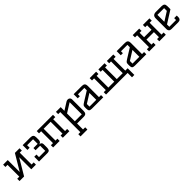

<svg xmlns="http://www.w3.org/2000/svg" viewBox="438 -2203 4145 4145"><g transform="rotate(-45 2511.0 -130.0)"><path d="M482 -430V-68H546V0H404V-369L185 0H45V-70H109V-430H45V-500H186V-134L404 -500H546V-430Z M968 -333Q968 -306 951 -283Q934 -260 902 -259Q976 -257 976 -193V-88Q976 -45 959.5 -22.5Q943 0 891 0H641V-146H708V-68H899V-225H761V-291H890V-431H708V-354H641V-500H873Q926 -500 947 -478Q968 -456 968 -411Z M1367 0V-68H1425V-430H1212V-68H1270V0H1071V-68H1135V-430H1071V-500H1567V-430H1503V-68H1567V0Z M1802 -306V-68H2014V-439ZM1658 250V182H1720V-431H1657V-500H1802V-386L1975 -495Q1999 -510 2025 -510Q2054 -510 2074 -492.5Q2094 -475 2094 -445V-94Q2094 -48 2075 -24Q2056 0 2004 0H1802V182H1868V250Z M2539 -68H2602V0H2254Q2203 0 2186 -19Q2169 -38 2169 -88V-125Q2169 -161 2180.5 -177Q2192 -193 2237 -221L2457 -358V-432H2261V-374H2197V-500H2447Q2496 -500 2517.5 -478.5Q2539 -457 2539 -414ZM2457 -68V-278L2249 -148V-68Z M3346 133V0H2687V-71H2751V-429H2687V-500H2884V-429H2828V-71H3009V-429H2953V-500H3142V-429H3086V-71H3268V-429H3212V-500H3409V-429H3345V-71H3418V133Z M3853 -68H3916V0H3568Q3517 0 3500 -19Q3483 -38 3483 -88V-125Q3483 -161 3494.5 -177Q3506 -193 3551 -221L3771 -358V-432H3575V-374H3511V-500H3761Q3810 -500 3831.5 -478.5Q3853 -457 3853 -414ZM3771 -68V-278L3563 -148V-68Z M4312 0V-68H4370V-222H4142V-68H4200V0H4001V-68H4065V-430H4001V-500H4200V-430H4142V-294H4370V-430H4312V-500H4512V-430H4448V-68H4512V0Z M4687 -139V-68H4893V-126H4972V-73Q4972 -41 4952 -20.5Q4932 0 4892 0H4687Q4647 0 4627 -20.5Q4607 -41 4607 -73V-402Q4607 -501 4710 -501H4879Q4929 -501 4950.5 -481Q4972 -461 4972 -412V-319ZM4687 -432V-220L4892 -349V-432Z"/></g></svg>

Font: Kelly Slab
Style: Regular
Weight: 400
Designer: Denis Masharov
Foundry: Denis Masharov
Version: Version 1.001